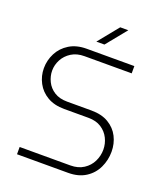

<svg xmlns="http://www.w3.org/2000/svg" viewBox="-157 -986 942 1093"><g transform="rotate(20 314.0 -440.0)"><path d="M76 0V-44H383Q430 -44 463 -65.5Q496 -87 512.5 -121Q529 -155 529 -192Q529 -228 513 -260.5Q497 -293 465.5 -313.5Q434 -334 387 -334H240Q180 -334 138 -358.5Q96 -383 74 -424.5Q52 -466 52 -513Q52 -561 74 -604Q96 -647 139 -673.5Q182 -700 243 -700H532V-656H246Q200 -656 167.5 -635.5Q135 -615 118 -583Q101 -551 101 -516Q101 -483 116.5 -451Q132 -419 163.5 -399Q195 -379 241 -379H389Q451 -379 493 -354Q535 -329 556 -287.5Q577 -246 577 -197Q577 -146 555.5 -100.5Q534 -55 491 -27.5Q448 0 386 0ZM281 -757 381 -880H430L330 -757Z"/></g></svg>

Font: MuseoModerno Thin ExtraLight
Style: Regular
Weight: 250
Version: Version 1.002